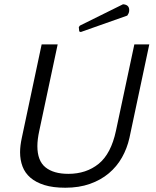

<svg xmlns="http://www.w3.org/2000/svg" viewBox="-20 -868 729 899"><path d="M351 -721 349 -741 354 -748 556 -848Q585 -846 585 -821Q585 -811 582 -805.5Q579 -800 576 -795L358 -718ZM164 -256Q155 -215 155 -184Q155 -115 193 -84.5Q231 -54 300 -54Q384 -54 442 -101Q500 -148 523 -256L609 -660H679L586 -222Q575 -173 551 -130.5Q527 -88 489.5 -56.5Q452 -25 401 -7Q350 11 286 11Q228 11 188 -1.5Q148 -14 122.5 -36Q97 -58 85.5 -88.5Q74 -119 74 -155Q74 -185 82 -222L175 -660H250Z"/></svg>

Font: Quattrocento Sans
Style: Italic
Weight: 400
Designer: Pablo Impallari
Foundry: Pablo Impallari, Igino Marini, Brenda Gallo
Version: Version 2.000